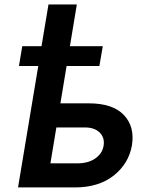

<svg xmlns="http://www.w3.org/2000/svg" viewBox="-20 -820 655 840"><path d="M147.4 -531.2H62.9L77.4 -617.9H161.6L192.1 -800.4H316.1L285.9 -617.9H429.7L414.8 -531.2H271.3L244.3 -367.9H368.6Q473 -367.9 521.7 -317.1Q570.3 -266.3 557.2 -183.9Q543 -103.7 477.3 -51.8Q411.6 0 307.2 0H58.9ZM324.6 -105.5Q342.3 -105.5 360.4 -110.3Q378.6 -115.1 393.6 -124.6Q408.7 -134.2 419.4 -148.6Q430 -163 433.2 -182.2Q438.9 -217.7 416.2 -240.1Q393.5 -262.4 351.6 -262.4H226.6L200.6 -105.5Z"/></svg>

Font: Inter P Semi Bold
Style: Italic
Weight: 600
Italic angle: 9.39999°
Designer: Rasmus Andersson
Foundry: rsms
Version: Version 3.018;git-588b23468